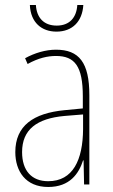

<svg xmlns="http://www.w3.org/2000/svg" viewBox="-20 -735 450 765"><path d="M312 -715H288C285 -666 258 -633 206 -633C154 -633 126 -665 123 -715H99C102 -645 146 -609 205 -609C268 -609 308 -649 312 -715ZM203 -537C162 -537 118 -524 80 -503L90 -480C133 -504 170 -512 203 -512C278 -512 310 -471 310 -351V-303L237 -296C113 -284 41 -234 41 -129C41 -53 82 10 172 10C258 10 294 -43 311 -96H313L315 0H336V-356C336 -486 295 -537 203 -537ZM237 -273 311 -279V-220C310 -98 271 -13 172 -13C106 -13 68 -55 68 -129C68 -219 127 -263 237 -273Z"/></svg>

Font: Noto Sans Gurmukhi Condensed Thin
Style: Regular
Weight: 100
Width: 3
Designer: Jelle Bosma - Monotype Design Team
Foundry: Monotype Imaging Inc.
Version: Version 2.004